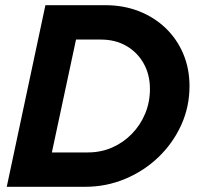

<svg xmlns="http://www.w3.org/2000/svg" viewBox="-20 -720 764 740"><path d="M6 0 155 -700H385.8Q456 -700 515.3 -676.9Q574.5 -653.7 618.5 -611.6Q662.4 -569.4 686.4 -512.4Q710.4 -455.4 710.4 -387.9Q710.4 -308.5 678.5 -238.2Q646.6 -168 590.9 -114.5Q535.2 -61 462.3 -30.5Q389.5 0 307 0ZM179.9 -132.5H318.5Q368.7 -132.5 411.9 -151.3Q455 -170.1 487.9 -203.8Q520.9 -237.5 539.4 -281.8Q557.9 -326.1 557.9 -376.8Q557.9 -432.8 533.5 -475.8Q509.1 -518.9 466.7 -543.2Q424.3 -567.5 368.8 -567.5H273Z"/></svg>

Font: Red Hat Display VF
Style: Italic
Weight: 300
Italic angle: -12°
Designer: Pentagram, MCKL
Foundry: Pentagram, MCKL
Version: Version 1.010